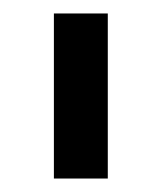

<svg xmlns="http://www.w3.org/2000/svg" viewBox="-20 -778 240 285"><path d="M60 -758H140V-513H60Z"/></svg>

Font: Actor
Style: Regular
Weight: 400
Designer: Thomas Junold
Foundry: Thomas Junold
Version: Version 1.001